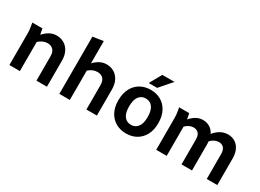

<svg xmlns="http://www.w3.org/2000/svg" viewBox="-29 -1400 2811 2077"><g transform="rotate(30 1376.0 -362.0)"><path d="M65 -522H191L205 -450Q237 -487 277.5 -510Q318 -533 367 -533Q415 -533 456.5 -510Q498 -487 523.5 -440Q549 -393 549 -323V0H418V-303Q418 -359 391 -385.5Q364 -412 322 -412Q263 -412 211 -364V0H80V-398Q80 -419 78.5 -436Q77 -453 73 -474Z M704 0V-715L835 -735V-457Q866 -491 905 -512Q944 -533 991 -533Q1039 -533 1080.5 -510Q1122 -487 1147.5 -440Q1173 -393 1173 -323V0H1042V-303Q1042 -359 1015 -385.5Q988 -412 946 -412Q886 -412 835 -366V0Z M1291 -260Q1291 -346 1323 -407Q1355 -468 1411.5 -500.5Q1468 -533 1541 -533Q1614 -533 1670 -500.5Q1726 -468 1758 -407Q1790 -346 1790 -260Q1790 -175 1758 -114.5Q1726 -54 1670 -21.5Q1614 11 1541 11Q1468 11 1411.5 -21.5Q1355 -54 1323 -114.5Q1291 -175 1291 -260ZM1425 -260Q1425 -178 1456 -137.5Q1487 -97 1541 -97Q1594 -97 1625.5 -137.5Q1657 -178 1657 -260Q1657 -343 1625.5 -384Q1594 -425 1541 -425Q1487 -425 1456 -384Q1425 -343 1425 -260ZM1482 -585 1566 -735H1718L1588 -585Z M1899 -522H2025L2039 -451Q2069 -488 2108.5 -510.5Q2148 -533 2195 -533Q2240 -533 2278 -510.5Q2316 -488 2338 -443Q2368 -482 2411.5 -507.5Q2455 -533 2507 -533Q2553 -533 2591.5 -511Q2630 -489 2653.5 -443.5Q2677 -398 2677 -329V0H2545V-310Q2545 -363 2522 -387.5Q2499 -412 2462 -412Q2406 -412 2359 -363Q2360 -355 2360.5 -346.5Q2361 -338 2361 -329V0H2230V-310Q2230 -363 2206.5 -387.5Q2183 -412 2146 -412Q2091 -412 2045 -365V0H1914V-398Q1914 -419 1912.5 -436Q1911 -453 1907 -474Z"/></g></svg>

Font: Radio Canada SemiBold
Style: Regular
Weight: 600
Designer: Charles Daoud, Etienne Aubert Bonn, Alexandre Saumier Demers, Jacques Le Bailly
Foundry: Radio-Canada
Version: Version 2.104; ttfautohint (v1.8.4.7-5d5b);gftools[0.9.28.de